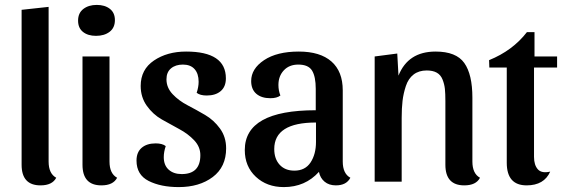

<svg xmlns="http://www.w3.org/2000/svg" viewBox="-20 -740 2293 782"><path d="M178 -712V-82Q178 -33 209 -16Q193 15 145 15Q68 15 68 -69V-700Z M448 -658Q448 -627 426.5 -610.5Q405 -594 371 -594Q338 -594 318 -610Q298 -626 298 -656Q298 -687 319.5 -703.5Q341 -720 374 -720Q407 -720 427.5 -704Q448 -688 448 -658ZM426 -82Q426 -33 457 -16Q441 15 393 15Q316 15 316 -69V-510H426Z M725 -477Q695 -477 676.5 -461.5Q658 -446 658 -417Q658 -383 683 -356.5Q708 -330 743.5 -311.5Q779 -293 815 -272Q851 -251 876 -216.5Q901 -182 901 -136Q901 -60 846.5 -19Q792 22 708 22Q635 22 585.5 -3Q536 -28 536 -86Q536 -120 557 -138Q578 -156 614 -156Q641 -156 655 -145Q647 -121 647 -100Q647 -67 667 -49Q687 -31 720 -31Q796 -31 796 -108Q796 -142 771 -168.5Q746 -195 710.5 -214Q675 -233 639 -253.5Q603 -274 578 -309Q553 -344 553 -390Q553 -457 607 -493.5Q661 -530 738 -530Q900 -530 900 -421Q900 -387 879 -369Q858 -351 822 -351Q795 -351 781 -362Q789 -386 789 -407Q789 -440 772.5 -458.5Q756 -477 725 -477Z M1279 -40Q1223 22 1136 22Q1067 22 1022 -20Q977 -62 977 -129Q977 -291 1266 -291V-378Q1266 -428 1251 -452.5Q1236 -477 1195 -477Q1158 -477 1136 -453.5Q1114 -430 1114 -394Q1114 -371 1122 -351Q1108 -340 1081 -340Q1045 -340 1024 -358Q1003 -376 1003 -410Q1003 -460 1055.5 -495Q1108 -530 1197 -530Q1284 -530 1330 -489.5Q1376 -449 1376 -372V-82Q1376 -33 1407 -16Q1391 15 1348 15Q1320 15 1302 0Q1284 -15 1279 -40ZM1179 -45Q1223 -45 1245 -78.5Q1267 -112 1267 -162V-241Q1097 -241 1097 -133Q1097 -93 1119 -69Q1141 -45 1179 -45Z M1506 -510 1598 -522 1603 -432Q1642 -530 1754 -530Q1838 -530 1871 -483.5Q1904 -437 1904 -342V-82Q1904 -33 1935 -16Q1919 15 1871 15Q1794 15 1794 -69V-328Q1794 -359 1792 -378Q1790 -397 1782.5 -416Q1775 -435 1759 -444Q1743 -453 1718 -453Q1686 -453 1664.5 -436.5Q1643 -420 1633 -389.5Q1623 -359 1619.5 -329Q1616 -299 1616 -260V0H1506Z M1973 -465 1972 -495Q2068 -534 2126 -609H2157V-510H2249V-465H2155V-101Q2155 -68 2170.5 -50.5Q2186 -33 2221 -41Q2196 15 2125 15Q2044 15 2044 -77V-465Z"/></svg>

Font: Sansita
Style: Regular
Weight: 400
Designer: Pablo Cosgaya
Foundry: Omnibus-Type
Version: Version 1.006;hotconv 1.0.109;makeotfexe 2.5.65596